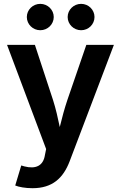

<svg xmlns="http://www.w3.org/2000/svg" viewBox="-20 -782 636 1010"><path d="M60.1 193.8C79.1 201.7 113.3 208 150.9 208C255.9 208 312.5 154.8 346.2 66.9L579.1 -545.9H434.1L334.5 -256.3C318.8 -209.5 306.2 -162.6 294.4 -113.8C284.2 -162.6 273.9 -209 258.8 -256.3L163.6 -545.9H17.1L222.7 2L216.3 33.7C207.5 91.3 167 108.4 108.4 93.3L91.8 88.4ZM406.7 -623C445.8 -623 477.1 -654.3 477.1 -692.4C477.1 -730.5 445.8 -761.7 406.7 -761.7C367.7 -761.7 335.9 -730.5 335.9 -692.4C335.9 -654.3 367.7 -623 406.7 -623ZM191.9 -623C231 -623 262.7 -654.3 262.7 -692.4C262.7 -730.5 231 -761.7 191.9 -761.7C152.8 -761.7 121.1 -730.5 121.1 -692.4C121.1 -654.3 152.8 -623 191.9 -623Z"/></svg>

Font: Raveo SemiBold
Style: Regular
Weight: 600
Designer: Jakub Foglar, Rasmus Andersson (Inter)
Foundry: Jakubfoglar.com
Version: Version 1.100;Glyphs 3.2.3 (3260)